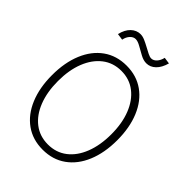

<svg xmlns="http://www.w3.org/2000/svg" viewBox="-258 -1031 1166 1166"><g transform="rotate(45 325.0 -447.5)"><path d="M326 12Q240 12 177 -33Q114 -78 80 -159.5Q46 -241 46 -349Q46 -457 80 -538.5Q114 -620 177 -665Q240 -710 326 -710Q412 -710 475 -665Q538 -620 572 -538.5Q606 -457 606 -349Q606 -241 572 -159.5Q538 -78 475 -33Q412 12 326 12ZM326 -33Q396 -33 447.5 -72.5Q499 -112 527 -183.5Q555 -255 555 -349Q555 -443 527 -514Q499 -585 447.5 -625Q396 -665 326 -665Q256 -665 204.5 -625Q153 -585 125 -514Q97 -443 97 -349Q97 -255 125 -183.5Q153 -112 204.5 -72.5Q256 -33 326 -33ZM195 -802 153 -808Q164 -855 190.5 -880Q217 -905 251 -905Q269 -905 289.5 -896Q310 -887 331 -875.5Q352 -864 370 -855Q388 -846 400 -846Q419 -846 434.5 -863Q450 -880 456 -907L498 -901Q485 -854 459 -829Q433 -804 400 -804Q375 -804 347.5 -819Q320 -834 294.5 -848.5Q269 -863 251 -863Q232 -863 216 -846Q200 -829 195 -802Z"/></g></svg>

Font: Azeret Mono Thin
Style: Regular
Weight: 100
Designer: Martin Vácha
Foundry: Displaay
Version: Version 1.002